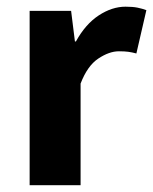

<svg xmlns="http://www.w3.org/2000/svg" viewBox="-20 -543 449 563"><path d="M66.9 0V-511.2H188.5L199.7 -421.4H202.6Q230.5 -472.2 269.5 -497.8Q308.6 -523.4 348.1 -523.4Q369.6 -523.4 383.5 -520.5Q397.5 -517.6 409.2 -513.2L379.9 -386.2Q367.2 -389.6 356.4 -391.1Q345.7 -392.6 328.6 -392.6Q300.3 -392.6 268.3 -371.3Q236.3 -350.1 216.3 -297.9V0Z"/></svg>

Font: Akatab Black
Style: Regular
Weight: 900
Designer: SIL Global
Foundry: SIL Global
Version: Version 4.000